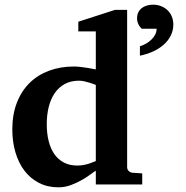

<svg xmlns="http://www.w3.org/2000/svg" viewBox="-20 -782 787 814"><path d="M714.8 -678.2Q714.8 -652.3 703.6 -630.4Q692.4 -608.4 672.9 -591.6Q653.3 -574.7 627.7 -563.2Q602.1 -551.8 573.2 -545.9V-585.9Q587.9 -590.3 600.6 -597.9Q613.3 -605.5 623 -615.2Q632.8 -625 638.4 -636.5Q644 -647.9 644 -660.2H581.1Q571.3 -668.9 566.2 -680.4Q561 -691.9 561 -704.1Q561 -719.2 566.7 -730.2Q572.3 -741.2 581.8 -748.3Q591.3 -755.4 603.5 -758.8Q615.7 -762.2 628.9 -762.2Q647.9 -762.2 663.8 -755.6Q679.7 -749 691.2 -737.8Q702.6 -726.6 708.7 -711.2Q714.8 -695.8 714.8 -678.2ZM386.2 -421.9Q374.5 -426.8 361.8 -430.7Q351.1 -434.1 338.6 -437Q326.2 -439.9 314.9 -439.9Q280.3 -439.9 254.4 -425.8Q228.5 -411.6 211.7 -386.7Q194.8 -361.8 186.5 -328.1Q178.2 -294.4 178.2 -255.9Q178.2 -216.3 186.3 -184.1Q194.3 -151.9 210.4 -128.7Q226.6 -105.5 251 -92.8Q275.4 -80.1 308.1 -80.1Q321.8 -80.1 335.7 -82.8Q349.6 -85.4 360.8 -89.4Q374 -93.8 386.2 -99.1ZM386.2 0V-58.1Q380.4 -55.2 365.2 -43.7Q350.1 -32.2 328.6 -19.8Q307.1 -7.3 281.2 2.4Q255.4 12.2 228 12.2Q182.1 12.2 145.8 -6.3Q109.4 -24.9 84.2 -57.6Q59.1 -90.3 45.7 -135.3Q32.2 -180.2 32.2 -232.9Q32.2 -297.4 51.8 -347.2Q71.3 -397 106 -430.9Q140.6 -464.8 188.5 -482.4Q236.3 -500 293 -500Q307.1 -500 323.5 -498Q339.8 -496.1 354 -493.7Q370.1 -491.2 386.2 -487.8V-648.9H312V-689.9L467.8 -740.2H519V-73.2Q519 -64 525.4 -57.4Q531.7 -50.8 541 -49.8L583 -46.9V0Z"/></svg>

Font: Charis SIL Eur
Style: Bold
Weight: 700
Foundry: SIL International
Version: Version 5.000